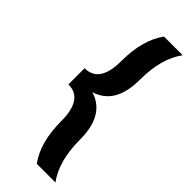

<svg xmlns="http://www.w3.org/2000/svg" viewBox="-287 -727 943 943"><g transform="rotate(45 184.5 -256.0)"><path d="M344.2 -698.2Q280.8 -612.3 280.8 -464.8Q280.8 -293 158.7 -256.3Q280.8 -219.7 280.8 -47.9Q280.8 99.6 344.2 185.5H214.8Q151.4 99.6 151.4 -47.9Q151.4 -200.2 48.8 -200.2V-312.5Q151.4 -312.5 151.4 -464.8Q151.4 -612.3 214.8 -698.2Z"/></g></svg>

Font: Voltera
Style: Bold
Weight: 700
Designer: Bernd Montag
Version: Version 1.301